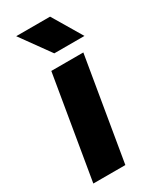

<svg xmlns="http://www.w3.org/2000/svg" viewBox="-183 -756 662 810"><g transform="rotate(-30 148.5 -350.5)"><path d="M18 0 102 -500H258L174 0ZM150 -558 47 -701H212L297 -558Z"/></g></svg>

Font: Figtree Light ExtraBold
Style: Italic
Weight: 800
Italic angle: -9.5°
Version: Version 2.001;gftools[0.9.30]